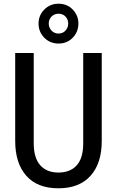

<svg xmlns="http://www.w3.org/2000/svg" viewBox="-20 -1006 631 1036"><path d="M295 10Q182 10 122 -57.5Q62 -125 62 -246V-720H162V-233Q162 -154 197 -114.5Q232 -75 295 -75Q359 -75 394 -114Q429 -153 429 -232V-720H529V-245Q529 -125 468.5 -57.5Q408 10 295 10ZM296 -771Q250 -771 219 -802.5Q188 -834 188 -879Q188 -923 219 -954.5Q250 -986 296 -986Q342 -986 372.5 -954.5Q403 -923 403 -879Q403 -834 372.5 -802.5Q342 -771 296 -771ZM296 -825Q319 -825 333.5 -841Q348 -857 348 -879Q348 -901 333.5 -916.5Q319 -932 296 -932Q273 -932 258 -916.5Q243 -901 243 -879Q243 -857 258 -841Q273 -825 296 -825Z"/></svg>

Font: Instrument Sans SemiCondensed Medium
Style: Regular
Weight: 500
Width: 4
Designer: Rodrigo Fuenzalida
Foundry: fragTYPE
Version: Version 1.000;gftools[0.9.28]